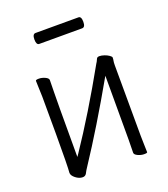

<svg xmlns="http://www.w3.org/2000/svg" viewBox="-127 -765 754 863"><g transform="rotate(-20 250.0 -333.0)"><path d="M142 -622Q128 -622 128 -648Q128 -674 143 -674H348Q362 -674 362 -648Q362 -622 347 -622ZM121 8Q104 8 87.5 -5Q71 -18 71 -31Q74 -61 74 -217.5Q74 -374 73.5 -395Q73 -416 72 -438.5Q71 -461 71 -471Q71 -476 86 -476Q101 -476 116 -469Q131 -462 131 -453L130 -394Q129 -375 129 -102V-86L138 -99Q240 -250 353 -452Q356 -455 363 -471Q366 -478 376.5 -478Q387 -478 400 -473.5Q413 -469 422 -462.5Q431 -456 431 -452Q431 -443 429.5 -436.5Q428 -430 428 -415L429 -79Q429 -59 430 -35Q431 -11 431 1Q431 5 416 5Q401 5 386 -2Q371 -9 371 -18Q371 -43 372 -81V-386Q255 -180 155 -29Q146 -16 139 -2Q133 8 121 8Z"/></g></svg>

Font: Moon Stars Kai T HW Light
Style: Regular
Weight: 300
Designer: GuiWonder
Version: Version 1.101